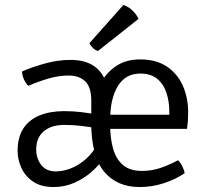

<svg xmlns="http://www.w3.org/2000/svg" viewBox="-20 -742 836 774"><path d="M51 -134Q51 -189.5 74.5 -224.8Q98 -260 140.2 -277Q182.5 -294 238.5 -294Q274.5 -294 308 -290Q341.5 -286 373.5 -279.5V-224Q342.5 -230.5 307.8 -234.5Q273 -238.5 239.5 -238.5Q187 -238.5 156.5 -212.8Q126 -187 126 -139.5Q126 -103 146.2 -77Q166.5 -51 205.5 -51Q234 -51 266.2 -63.5Q298.5 -76 328.5 -103Q358.5 -130 379 -173.5L395 -99Q377 -73.5 347.5 -47.8Q318 -22 279.2 -5Q240.5 12 195.5 12Q146.5 12 114.5 -9.2Q82.5 -30.5 66.8 -64Q51 -97.5 51 -134ZM348 -248V-335.5Q348 -391 323.5 -414.2Q299 -437.5 257.5 -437.5Q217 -437.5 175.8 -425.5Q134.5 -413.5 94.5 -396Q84.5 -404.5 76.8 -421.5Q69 -438.5 69 -454Q106.5 -470.5 159.2 -485.5Q212 -500.5 264 -500.5Q316.5 -500.5 350.8 -480.8Q385 -461 402 -423.2Q419 -385.5 419 -331.5V-248ZM390.5 -222.5V-279.5H662.5V-291.5Q662.5 -333 651 -368Q639.5 -403 613.8 -424.2Q588 -445.5 545.5 -445.5Q486 -445.5 455 -394.8Q424 -344 424 -258.5V-239.5Q424 -185.5 435.8 -143.2Q447.5 -101 475.5 -77Q503.5 -53 552.5 -53Q592.5 -53 628.5 -65.5Q664.5 -78 697.5 -96Q707.5 -87 715 -71.5Q722.5 -56 724.5 -44Q689.5 -19.5 641.5 -3.8Q593.5 12 542.5 12Q452 12 400.2 -49.5Q348.5 -111 347.5 -248Q347 -288 357.2 -332.2Q367.5 -376.5 390.8 -415.2Q414 -454 452 -478.2Q490 -502.5 545.5 -502.5Q609.5 -502.5 652.5 -473.8Q695.5 -445 717 -396.5Q738.5 -348 738.5 -289Q738.5 -270 737.5 -255.5Q736.5 -241 734 -222.5ZM477.5 -722Q497.5 -715.5 514 -699.5Q530.5 -683.5 538.5 -666L375 -536.5Q364 -539.5 354.5 -548.5Q345 -557.5 340.5 -568Z"/></svg>

Font: Signika
Style: Regular
Weight: 300
Designer: Anna Giedry
Foundry: Anna Giedry
Version: Version 2.000